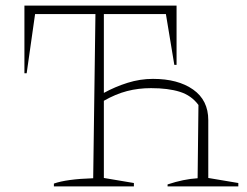

<svg xmlns="http://www.w3.org/2000/svg" viewBox="-20 -664 879 684"><path d="M172 0V-10Q217 -26 312 -29L320 -614H105L75 -403H67V-644H609V-433H601L571 -614H350V-333Q390 -355 434.5 -369Q479 -383 525 -383Q614 -383 668 -345Q722 -307 722 -236V-30L829 -12V0H577V-7Q634 -26 684 -29L687 -290Q662 -324 620.5 -337Q579 -350 518 -350Q473 -350 432.5 -339.5Q392 -329 350 -305V-30L457 -12V0Z"/></svg>

Font: Piazzolla Thin
Style: Regular
Weight: 100
Designer: Juan Pablo del Peral
Foundry: Huerta Tipografica
Version: Version 1.330